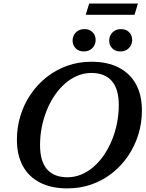

<svg xmlns="http://www.w3.org/2000/svg" viewBox="-20 -1030 808 1062"><path d="M201.5 -227.5Q201.5 -137.5 240.2 -93.5Q279 -49.5 352.5 -49.5Q393 -49.5 429.8 -64.8Q466.5 -80 498.2 -107.8Q530 -135.5 555.5 -173Q581 -210.5 599.2 -255Q617.5 -299.5 627.2 -348.8Q637 -398 637 -448.5Q637 -538.5 598 -582.5Q559 -626.5 485.5 -626.5Q445.5 -626.5 408.8 -611.2Q372 -596 340.2 -568.2Q308.5 -540.5 283 -503.2Q257.5 -466 239.2 -421.2Q221 -376.5 211.2 -327.5Q201.5 -278.5 201.5 -227.5ZM765 -418.5Q765 -349.5 745.2 -285.8Q725.5 -222 688.8 -167.8Q652 -113.5 601 -73Q550 -32.5 487.2 -10.2Q424.5 12 352.5 12Q264 12 201.5 -20Q139 -52 106.2 -112.2Q73.5 -172.5 73.5 -257.5Q73.5 -326.5 93.2 -390.5Q113 -454.5 149.8 -508.5Q186.5 -562.5 237.5 -603Q288.5 -643.5 351.2 -666Q414 -688.5 485.5 -688.5Q574.5 -688.5 637 -656.2Q699.5 -624 732.2 -564Q765 -504 765 -418.5ZM443 -745.5Q415.5 -745.5 398.5 -762.8Q381.5 -780 381.5 -805Q381.5 -822.5 389.5 -837Q397.5 -851.5 412.2 -860.2Q427 -869 447.5 -869Q475 -869 492 -852Q509 -835 509 -809.5Q509 -792 501 -777.5Q493 -763 478.2 -754.2Q463.5 -745.5 443 -745.5ZM645 -745.5Q617.5 -745.5 600.8 -762.8Q584 -780 584 -805Q584 -822.5 592 -837Q600 -851.5 614.8 -860.2Q629.5 -869 649.5 -869Q677.5 -869 694.2 -852Q711 -835 711 -809.5Q711 -792 703 -777.5Q695 -763 680.5 -754.2Q666 -745.5 645 -745.5ZM454 -948 473.5 -1010.5H743L724 -948Z"/></svg>

Font: Newsreader 16pt 16pt SemiBold
Style: Italic
Weight: 600
Italic angle: -17°
Version: Version 1.003